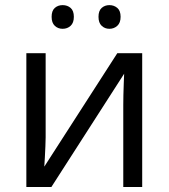

<svg xmlns="http://www.w3.org/2000/svg" viewBox="-20 -748 676 768"><path d="M162.6 -535.2V-198.7Q162.6 -186 161.6 -163.3Q160.6 -140.6 159.4 -117.9Q158.2 -95.2 157.2 -81.5L449.2 -535.2H548.8V0H473.1V-328.1Q473.1 -343.8 473.6 -368.2Q474.1 -392.6 475.1 -416.3Q476.1 -439.9 476.6 -453.1L185.5 0H85.4V-535.2ZM186.5 -680.7Q186.5 -705.1 199.2 -716.3Q211.9 -727.5 230.5 -727.5Q249.5 -727.5 262.5 -716.3Q275.4 -705.1 275.4 -680.7Q275.4 -656.7 262.5 -644.8Q249.5 -632.8 230.5 -632.8Q211.9 -632.8 199.2 -644.8Q186.5 -656.7 186.5 -680.7ZM374 -680.7Q374 -705.1 386.7 -716.3Q399.4 -727.5 417.5 -727.5Q436 -727.5 449.2 -716.3Q462.4 -705.1 462.4 -680.7Q462.4 -656.7 449.2 -644.8Q436 -632.8 417.5 -632.8Q399.4 -632.8 386.7 -644.8Q374 -656.7 374 -680.7Z"/></svg>

Font: Open Sans
Style: Regular
Weight: 400
Designer: Monotype Design Team
Foundry: Monotype Imaging Inc.
Version: Version 3.000; ttfautohint (v1.8.4)